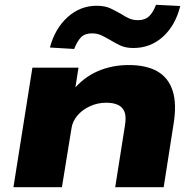

<svg xmlns="http://www.w3.org/2000/svg" viewBox="-20 -780 815 800"><path d="M36 0 115 -498H307L292 -402H282Q327 -457 386.5 -483Q446 -509 516 -509Q590 -509 636 -482.5Q682 -456 699.5 -401.5Q717 -347 703 -262L662 0H460L500 -253Q507 -293 499 -313.5Q491 -334 471.5 -343Q452 -352 423 -352Q386 -352 354 -337Q322 -322 302 -298Q282 -274 278 -246L238 0ZM289 -576 188 -582Q209 -661 261.5 -708.5Q314 -756 383 -756Q418 -756 441.5 -744.5Q465 -733 486 -721Q501 -711 517.5 -703.5Q534 -696 555 -696Q584 -696 601 -712Q618 -728 630 -760L731 -755Q711 -674 659 -627Q607 -580 536 -580Q502 -580 479 -591.5Q456 -603 436 -615Q419 -625 402 -633Q385 -641 363 -641Q333 -641 317 -624Q301 -607 289 -576Z"/></svg>

Font: Nunito Sans 10pt Expanded Black
Style: Italic
Weight: 900
Width: 7
Italic angle: -9°
Designer: Vernon Adams
Foundry: Vernon Adams
Version: Version 3.101;gftools[0.9.27]